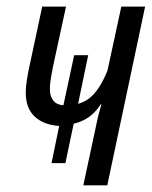

<svg xmlns="http://www.w3.org/2000/svg" viewBox="-20 -555 456 575"><path d="M229.5 0 267.1 -175.3Q271 -195.3 274.9 -210.7Q278.8 -226.1 283.7 -242.7H281.7Q272 -227.5 259.8 -215.8Q247.6 -204.1 232.7 -196.3Q217.8 -188.5 200.7 -184.6L175.8 -66.4H134.3L157.2 -177.7Q109.9 -181.2 83.5 -206.3Q57.1 -231.4 57.1 -277.3Q57.1 -295.4 60.8 -317.9Q64.5 -340.3 68.8 -359.4L106.4 -535.2H177.7L138.7 -355.5Q135.3 -338.4 132.3 -320.6Q129.4 -302.7 129.4 -288.6Q129.4 -267.1 139.4 -254.2Q149.4 -241.2 169.9 -239.7L202.1 -389.6H244.1L213.9 -244.1Q231.9 -249 247.1 -260.5Q262.2 -272 275.6 -292.2Q289.1 -312.5 301.8 -343.3L343.3 -535.2H414.6L301.3 0Z"/></svg>

Font: Open Sans Condensed
Style: Italic
Weight: 400
Width: 3
Italic angle: -12°
Designer: Monotype Design Team
Foundry: Monotype Imaging Inc.
Version: Version 3.000